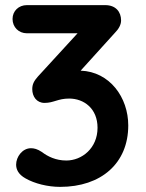

<svg xmlns="http://www.w3.org/2000/svg" viewBox="-20 -720 572 750"><path d="M43 -77C43 -59 51 -39 80 -23C115 -3 166 10 215 10C375 10 481 -82 481 -230C481 -339 409 -440 295 -444L429 -592C443 -606 453 -623 453 -640C453 -674 432 -700 391 -700H85C53 -700 29 -677 29 -646C29 -614 53 -590 85 -590H283L128 -421C113 -404 106 -391 106 -372C106 -343 123 -318 154 -318C190 -318 206 -335 250 -335C308 -335 361 -296 361 -221C361 -141 300 -93 239 -93C198 -93 166 -109 144 -126C126 -138 113 -141 101 -141C67 -141 43 -107 43 -77Z"/></svg>

Font: Hotpoint
Style: Bold
Weight: 700
Designer: Andrew Paglinawan, Luciano Perondi, Riccardo Olocco
Foundry: CAST Cooperativa Anonima Servizi Tipografici
Version: Version 1.000;PS 2.1;hotconv 16.6.51;makeotf.lib2.5.65220